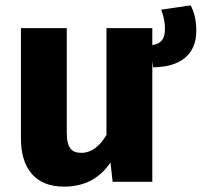

<svg xmlns="http://www.w3.org/2000/svg" viewBox="-20 -678 752 716"><path d="M691 -658 581 -642C589 -620 595 -600 595 -569C595 -534 582 -515 548 -510V-573H377V-175C352 -132 320 -108 284 -108C248 -108 229 -125 229 -184V-573H58V-162C58 -51 111 18 218 18C295 18 351 -12 392 -72L400 0H548V-451L551 -427C650 -428 712 -472 712 -563C712 -608 702 -637 691 -658Z"/></svg>

Font: Glow Sans SC Normal ExtraBold
Style: Regular
Weight: 800
Designer: Ryoko NISHIZUKA (kana, bopomofo & ideographs); Paul D. Hunt (Latin, Greek & Cyrillic); Sandoll Communications, Soo-young
Version: Version 0.93